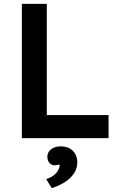

<svg xmlns="http://www.w3.org/2000/svg" viewBox="-20 -720 642 1001"><path d="M94 0H546V-120H224V-700H94ZM221 214 250 261C331 235 383 187 383 127C383 74 346 43 298 43C256 43 229 64 227 94C226 120 239 135 253 140C273 147 291 132 291 141C291 161 274 197 221 214Z"/></svg>

Font: Easer Grotesk Medium
Style: Regular
Weight: 500
Designer: Boardeaser, Bonnie Shaver-Troup, Thomas Jockin
Foundry: Lexend
Version: Version 1.001;Glyphs 3.1.2 (3151)